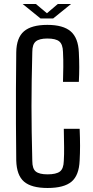

<svg xmlns="http://www.w3.org/2000/svg" viewBox="-20 -930 465 957"><path d="M217 7Q137 7 100 -24.5Q63 -56 61 -130Q60 -229 59.5 -314.5Q59 -400 59.5 -485.5Q60 -571 61 -669Q62 -742 99.5 -774Q137 -806 216 -806Q295 -806 332.5 -773.5Q370 -741 373 -669Q375 -629 375 -595Q375 -561 373 -522H294Q295 -562 295.5 -596.5Q296 -631 294 -671Q293 -709 275.5 -723.5Q258 -738 216 -738Q176 -738 158.5 -723.5Q141 -709 141 -671Q139 -593 138 -527Q137 -461 137 -399.5Q137 -338 138 -272.5Q139 -207 141 -128Q141 -89 158.5 -75Q176 -61 217 -61Q260 -61 278.5 -75Q297 -89 298 -128Q300 -161 299.5 -196Q299 -231 298 -288H377Q379 -240 379 -203.5Q379 -167 377 -130Q374 -56 336.5 -24.5Q299 7 217 7ZM93 -910H159L214 -864L268 -910H334L245 -838H182Z"/></svg>

Font: Big Shoulders Text
Style: Regular
Weight: 400
Designer: Patric King
Foundry: XO Type Co
Version: Version 1.000; ttfautohint (v1.8.2)